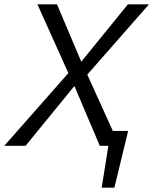

<svg xmlns="http://www.w3.org/2000/svg" viewBox="-32 -678 713 893"><path d="M441 195 483 -69H564L500 195ZM-12 0 286 -338 142 -658H233L346 -391L563 -658H661L374 -331L524 0H432L314 -278L87 0Z"/></svg>

Font: Ysabeau Infant Medium
Style: Italic
Weight: 500
Italic angle: -12°
Designer: Christian Thalmann (Catharsis Fonts)
Version: Version 2.001;gftools[0.9.30]; featfreeze: ss01,ss02,lnum